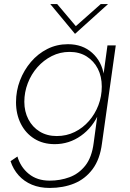

<svg xmlns="http://www.w3.org/2000/svg" viewBox="-20 -717 640 947"><path d="M225 210Q176 210 137.5 194Q99 178 72 148Q45 118 32 78L66 55Q81 107 122 140.5Q163 174 225 174Q277 174 323 157Q369 140 401 99.5Q433 59 442 -12L463 -167L469 -161Q438 -89 379.5 -47.5Q321 -6 250 -6Q192 -6 149 -33Q106 -60 82.5 -107Q59 -154 59 -213Q59 -269 78.5 -320Q98 -371 132.5 -411.5Q167 -452 213.5 -475.5Q260 -499 315 -499Q387 -499 434.5 -456.5Q482 -414 493 -344L489 -339L510 -493H551L483 -10Q473 69 436.5 117.5Q400 166 346 188Q292 210 225 210ZM260 -46Q308 -46 348.5 -66Q389 -86 419 -120.5Q449 -155 465.5 -198.5Q482 -242 482 -290Q482 -340 462.5 -378Q443 -416 407.5 -438.5Q372 -461 323 -461Q276 -461 235.5 -440.5Q195 -420 164.5 -385.5Q134 -351 117 -306.5Q100 -262 100 -215Q100 -167 120 -128.5Q140 -90 176 -68Q212 -46 260 -46ZM350 -550 228 -697H262L354 -588L477 -697H513Z"/></svg>

Font: Hanken Grotesk ExtraLight
Style: Italic
Weight: 250
Italic angle: -8°
Designer: Alfredo Marco Pradil
Foundry: Hanken Design Co.
Version: Version 3.013